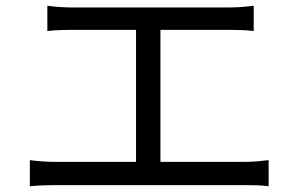

<svg xmlns="http://www.w3.org/2000/svg" viewBox="-20 -689 1040 669"><path d="M84 -131V-40C115 -43 145 -44 172 -44H833C853 -44 889 -44 916 -40V-131C890 -128 863 -125 833 -125H539V-585H779C807 -585 839 -584 864 -581V-669C840 -666 809 -663 779 -663H229C209 -663 171 -665 145 -669V-581C170 -584 210 -585 229 -585H454V-125H172C145 -125 114 -127 84 -131Z"/></svg>

Font: Noto Sans CJK HK
Style: Regular
Weight: 400
Designer: Ryoko NISHIZUKA 西塚涼子 (kana, bopomofo & ideographs); Paul D. Hunt (Latin, Greek & Cyrillic); Sandoll Communications 산돌커뮤니
Foundry: Adobe
Version: Version 2.004;hotconv 1.0.118;makeotfexe 2.5.65603